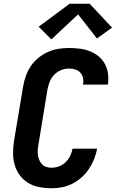

<svg xmlns="http://www.w3.org/2000/svg" viewBox="-20 -1000 640 1028"><path d="M256 8Q223 8 191 2Q159 -4 132 -20Q105 -36 86.5 -61Q68 -86 59 -116Q50 -146 50 -179Q50 -212 55 -245L104 -538Q109 -566 118.5 -593.5Q128 -621 145 -646Q162 -671 186 -690.5Q210 -710 237 -722Q264 -734 292.5 -738.5Q321 -743 349 -743Q378 -743 406.5 -739.5Q435 -736 460.5 -726Q486 -716 507 -699Q528 -682 541 -658.5Q554 -635 558 -607Q562 -579 558 -550Q558 -549 557.5 -548.5Q557 -548 557 -547H425Q425 -547 425 -547.5Q425 -548 425 -548Q428 -566 424.5 -582.5Q421 -599 410 -611Q399 -623 383 -628Q367 -633 349 -633Q328 -633 307 -624.5Q286 -616 270 -599.5Q254 -583 246 -562Q238 -541 234 -520L186 -227Q183 -212 182 -197.5Q181 -183 183 -169.5Q185 -156 190.5 -143Q196 -130 205 -120.5Q214 -111 227.5 -106.5Q241 -102 256 -102Q275 -102 295 -109Q315 -116 330.5 -131Q346 -146 355.5 -165Q365 -184 368 -204H500Q495 -176 484 -148.5Q473 -121 456.5 -96Q440 -71 417 -50.5Q394 -30 367.5 -16.5Q341 -3 312.5 2.5Q284 8 256 8ZM255 -789 187 -857 353 -980H460L580 -852L499 -794L398 -923Z"/></svg>

Font: Iosevka SS04 XBd Ex Obl
Style: Regular
Weight: 800
Width: 7
Italic angle: -9°
Monospace: yes
Designer: Belleve Invis
Foundry: Belleve Invis
Version: Version 19.0.0; ttfautohint (v1.8.4)